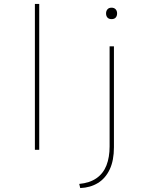

<svg xmlns="http://www.w3.org/2000/svg" viewBox="-20 -760 741 974"><path d="M157 0V-740H179V0ZM387 194 382 173Q435 168 469.5 144Q504 120 520 79Q536 38 536 -17V-525H558V-13Q558 54 536.5 99.5Q515 145 476.5 168.5Q438 192 387 194ZM546 -663Q532 -663 525 -671Q518 -679 518 -692Q518 -704 525 -712.5Q532 -721 546 -721Q559 -721 566.5 -713Q574 -705 574 -692Q574 -679 567 -671Q560 -663 546 -663Z"/></svg>

Font: Lexend Giga Thin
Style: Regular
Weight: 250
Version: Version 1.007